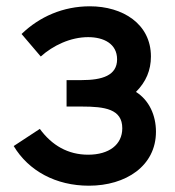

<svg xmlns="http://www.w3.org/2000/svg" viewBox="-20 -575 556 610"><path d="M262.5 15C379.5 15 475.5 -47.5 475.5 -156.5C475.5 -208.5 454 -256.5 412 -283C444 -315 459.5 -352 459.5 -395.5C459.5 -499.5 369.5 -555 265.5 -555C180.5 -555 105.5 -522 48.5 -467L109.5 -395.5C148.5 -430.5 204 -457 260 -457C309.5 -457 352 -436 352 -386.5C352 -335 304.5 -320.5 239.5 -320.5H191.5V-236.5H239.5C313.5 -236.5 368.5 -228.5 368.5 -167.5C368.5 -115.5 326.5 -83.5 260 -83.5C196 -83.5 145 -113 106.5 -165.5L23.5 -111C71 -32 157.5 15 262.5 15Z"/></svg>

Font: Manrope SemiBold
Style: Regular
Weight: 600
Designer: Mikhail Sharanda
Foundry: Mikhail Sharanda
Version: Version 4.505